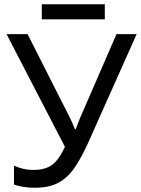

<svg xmlns="http://www.w3.org/2000/svg" viewBox="-20 -875 664 905"><path d="M396 -203Q364 -132 331.5 -84.5Q299 -37 255 -13.5Q211 10 143 10Q115 10 90.5 6Q66 2 46 -5V-94Q66 -85 89 -79.5Q112 -74 137 -74Q193 -74 225.5 -98Q258 -122 286 -183L11 -714H110L309 -321Q314 -311 321 -295.5Q328 -280 333 -266H337Q341 -277 347 -292.5Q353 -308 357 -318L529 -714H624ZM474 -855V-784H177V-855Z"/></svg>

Font: Go Noto Current
Style: Regular
Weight: 400
Designer: Monotype Design Team
Foundry: Monotype Imaging Inc.
Version: Version 2.007; ttfautohint (v1.8) -l 8 -r 50 -G 200 -x 14 -D